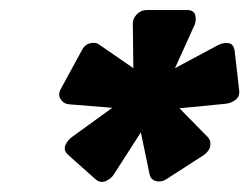

<svg xmlns="http://www.w3.org/2000/svg" viewBox="-20 -750 497 383"><path d="M246 -614 245 -700Q244 -712 252.5 -721Q261 -730 273 -730H353Q367 -730 369.5 -719.5Q372 -709 368 -700L329 -614L415 -660Q424 -665 435 -664Q446 -663 448 -649L457 -571Q459 -558 450 -551Q441 -544 430 -543L338 -534L394 -477Q401 -470 399.5 -459.5Q398 -449 387 -441L311 -392Q301 -386 290.5 -389Q280 -392 278 -404L261 -486L207 -402Q202 -394 191.5 -389Q181 -384 171 -392L116 -441Q106 -450 110.5 -460.5Q115 -471 124 -477L204 -535L117 -542Q107 -543 101 -552Q95 -561 101 -572L144 -651Q150 -662 161 -664Q172 -666 178 -661Z"/></svg>

Font: Rubik Light SemiBold
Style: Italic
Weight: 600
Italic angle: -12°
Version: Version 2.104